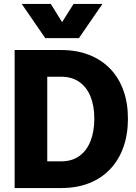

<svg xmlns="http://www.w3.org/2000/svg" viewBox="-20 -951 690 971"><path d="M54 0V-698H289Q368 -698 430.5 -673.5Q493 -649 537 -603.5Q581 -558 604 -494Q627 -430 627 -351Q627 -271 604 -206.5Q581 -142 537 -95.5Q493 -49 430.5 -24.5Q368 0 289 0ZM219 -135H289Q343 -135 380.5 -161.5Q418 -188 437.5 -237Q457 -286 457 -351Q457 -416 437.5 -463.5Q418 -511 380.5 -537Q343 -563 289 -563H219ZM90 -931H237L294 -839L352 -931H498L379 -758H209Z"/></svg>

Font: Azeret Mono Thin
Style: Regular
Weight: 100
Designer: Martin Vácha
Foundry: Displaay
Version: Version 1.002